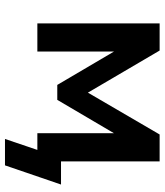

<svg xmlns="http://www.w3.org/2000/svg" viewBox="35 -566 661 771"><g transform="rotate(90 365.5 -180.5)"><path d="M538 130 582 0H515V-95H721L644 130ZM74 0V-491H183L352 -203L520 -491H628V0H515V-340H534L381 -80H321L168 -340H187V0Z"/></g></svg>

Font: Nunito Sans 11pt
Style: Bold
Weight: 700
Version: Version 3.101;gftools[0.9.27]